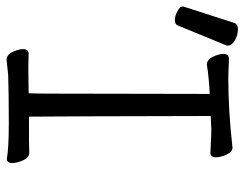

<svg xmlns="http://www.w3.org/2000/svg" viewBox="-162 -656 763 600"><g transform="rotate(90 220.0 -355.5)"><path d="M-9 -705Q-6 -717 11.5 -717Q29 -717 45.5 -707.5Q62 -698 62 -685Q62 -682 61 -680L-1 -529Q-4 -520 -17.5 -520Q-31 -520 -45.5 -528Q-60 -536 -60 -542.5Q-60 -549 -59 -550ZM107 6Q91 6 82 -12.5Q73 -31 73 -45Q73 -63 88 -63L128 -62L211 -63L212 -107L213 -629Q158 -626 122 -620Q106 -620 97 -638.5Q88 -657 88 -671Q88 -689 103 -689Q110 -689 128.5 -688Q147 -687 167 -687Q264 -687 381 -700Q394 -700 402.5 -681.5Q411 -663 411 -649Q411 -631 397 -631Q340 -634 325 -634L282 -632Q283 -152 284 -64Q384 -64 397 -65Q412 -65 420.5 -45.5Q429 -26 429 -12Q429 5 416 5Q381 -1 304 -1Q209 -1 153 1Z"/></g></svg>

Font: Moon Stars Kai T HW
Style: Regular
Weight: 400
Designer: GuiWonder
Version: Version 1.101